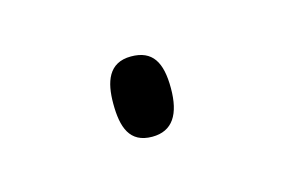

<svg xmlns="http://www.w3.org/2000/svg" viewBox="-31 -112 241 164"><g transform="rotate(-15 90.0 -29.5)"><path d="M65 -30C65 -9 70 6 90 6C108 6 116 -7 116 -30C116 -53 109 -65 90 -65C70 -65 65 -49 65 -30Z"/></g></svg>

Font: Noto Sans Georgian ExtraCondensed Thin
Style: Regular
Weight: 100
Width: 2
Designer: Monotype Design Team, Akaki Razmadze
Foundry: Google LLC
Version: Version 2.005